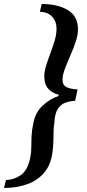

<svg xmlns="http://www.w3.org/2000/svg" viewBox="-63 -752 435 958"><path d="M-43 186 -33 146Q4 146 39 123Q74 100 87 39Q93 12 93 -15Q93 -42 94.5 -73Q96 -104 104 -141Q115 -194 152 -227Q189 -260 229 -273L230 -279Q196 -288 177 -310Q158 -332 158 -372Q158 -395 167 -424Q176 -453 188 -485Q200 -517 209.5 -548.5Q219 -580 219 -608Q219 -647 196 -670Q173 -693 136 -693L145 -732Q224 -732 275 -702Q326 -672 326 -606Q326 -577 314.5 -543Q303 -509 287.5 -474Q272 -439 260.5 -408Q249 -377 249 -355Q249 -325 271.5 -316Q294 -307 324 -306L312 -249Q287 -248 264 -240Q241 -232 225.5 -208.5Q210 -185 208 -137Q205 -121 204.5 -98.5Q204 -76 203.5 -53Q203 -30 201 -13Q196 61 161.5 104.5Q127 148 73 167Q19 186 -43 186Z"/></svg>

Font: STIX Two Text SemiBold
Style: Italic
Weight: 600
Italic angle: -12°
Designer: Ross Mills, John Hudson & Paul Hanslow, Tiro Typeworks Ltd; with prior portions MicroPress Inc. and Coen Hoffman, Elsevi
Foundry: Tiro Typeworks Ltd
Version: Version 2.13 b171